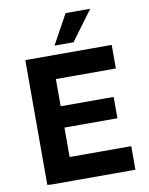

<svg xmlns="http://www.w3.org/2000/svg" viewBox="-99 -992 829 1065"><g transform="rotate(-10 316.0 -459.5)"><path d="M228.9 -703.1V0H80.1V-703.1ZM527.3 -417.1V-296.9H86.5V-417.1ZM576 -131.2V1.6H92.3V-131.2ZM566.7 -703.1V-570.3H86.7V-703.1ZM484.1 -921.2H345.6L253.6 -754.2H360.5Z"/></g></svg>

Font: Wand UI Pro
Style: Regular
Weight: 400
Designer: Andreas Faust
Version: Version 1.003;FEAKit 1.0